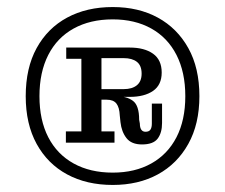

<svg xmlns="http://www.w3.org/2000/svg" viewBox="-20 -718 638 545"><path d="M167 -313V-345H211V-551H168V-583H268V-345H305V-313ZM383 -308Q353 -308 339 -326Q325 -344 322 -371L320 -390Q319 -413 310.5 -424Q302 -435 283 -435H268V-445H310Q339 -445 357 -432Q375 -419 375 -378L377 -367Q377 -356 381 -350Q385 -344 393 -344Q403 -344 407 -350Q411 -356 411 -367V-424H440V-369Q440 -341 427.5 -324.5Q415 -308 383 -308ZM268 -435V-465H331Q355 -465 368.5 -476Q382 -487 382 -509Q382 -532 368.5 -542.5Q355 -553 331 -553H268V-583H348Q390 -583 414.5 -565.5Q439 -548 439 -512Q439 -477 414.5 -460Q390 -443 348 -443H310L299 -435ZM300 -193Q226 -193 170.5 -223Q115 -253 84 -309.5Q53 -366 53 -445Q53 -525 84 -581.5Q115 -638 170.5 -668Q226 -698 300 -698Q373 -698 428 -668Q483 -638 514.5 -581.5Q546 -525 546 -445Q546 -366 514.5 -309.5Q483 -253 428 -223Q373 -193 300 -193ZM300 -228Q363 -228 409.5 -254Q456 -280 481 -328.5Q506 -377 506 -445Q506 -513 481 -562Q456 -611 409.5 -637Q363 -663 300 -663Q236 -663 189 -637Q142 -611 117 -562Q92 -513 92 -445Q92 -377 117 -328.5Q142 -280 189 -254Q236 -228 300 -228Z"/></svg>

Font: Montagu Slab Medium
Style: Regular
Weight: 500
Version: Version 1.000